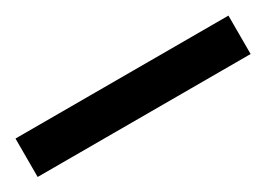

<svg xmlns="http://www.w3.org/2000/svg" viewBox="-20 -49 473 342"><g transform="rotate(-30 217.0 122.5)"><path d="M436 162H-2V83H436Z"/></g></svg>

Font: Noto Sans Ethiopic SemiCondensed
Style: Bold
Weight: 700
Width: 4
Designer: Monotype Design Team
Foundry: Monotype Imaging Inc.
Version: Version 2.102; ttfautohint (v1.8.4.7-5d5b)